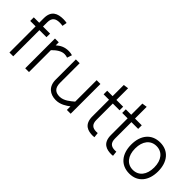

<svg xmlns="http://www.w3.org/2000/svg" viewBox="48 -1322 2007 2007"><g transform="rotate(45 1051.5 -318.0)"><path d="M10 -440V-387H90V0H146V-387H250L251 -440H146V-502C146 -572 183 -593 241 -593C256 -593 269 -592 285 -589L294 -641C280 -644 262 -646 243 -646C159 -646 90 -619 90 -507V-440Z M554 -388C540 -393 525 -396 508 -396C466 -396 422 -368 379 -324V0H323V-440H379V-395C417 -428 456 -450 519 -450C537 -450 555 -447 572 -442Z M688 -440H632V-142C632 -36 700 9 782 10C850 11 905 -27 939 -53V0H995V-440H939V-123C902 -92 849 -44 786 -44C729 -44 688 -69 688 -150Z M1338 -57 1344 -2C1337 -1 1330 0 1320 0C1254 0 1174 -18 1175 -143V-387H1095V-440H1175V-605L1231 -613V-440H1331V-387H1231V-145C1231 -82 1260 -56 1318 -56Z M1613 -57 1619 -2C1612 -1 1605 0 1595 0C1529 0 1449 -18 1450 -143V-387H1370V-440H1450V-605L1506 -613V-440H1606V-387H1506V-145C1506 -82 1535 -56 1593 -56Z M2068 -220C2068 -358 1995 -450 1870 -450C1743 -450 1670 -358 1670 -220C1670 -82 1743 10 1870 10C1995 10 2068 -82 2068 -220ZM1728 -220C1728 -329 1783 -396 1869 -396C1955 -396 2010 -329 2010 -220C2010 -111 1955 -44 1869 -44C1783 -44 1728 -111 1728 -220Z"/></g></svg>

Font: Linear
Style: Regular
Weight: 400
Designer: Braydon G. Fuller
Foundry: Braydon G. Fuller
Version: Version 1.000;PS 001.000;hotconv 1.0.38